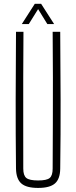

<svg xmlns="http://www.w3.org/2000/svg" viewBox="-20 -964 393 990"><path d="M176.5 5Q116 5 89.8 -18.2Q63.5 -41.5 62.5 -94.5Q60.5 -274 60.8 -447.5Q61 -621 62.5 -800H101Q100 -680.5 99.8 -563.8Q99.5 -447 99.8 -330.5Q100 -214 100 -94.5Q100 -59 116 -46.2Q132 -33.5 176.5 -33.5Q221 -33.5 236.2 -46.2Q251.5 -59 251.5 -94.5Q252 -214 252.5 -330.5Q253 -447 252.8 -563.8Q252.5 -680.5 251.5 -800H290.5Q292 -621 292.5 -447.5Q293 -274 290.5 -94.5Q290 -41.5 263.5 -18.2Q237 5 176.5 5ZM92.5 -840 159.5 -944.5H192L259 -840H224L176.5 -917L128.5 -840Z"/></svg>

Font: Big Shoulders Thin
Style: Regular
Weight: 100
Version: Version 2.002